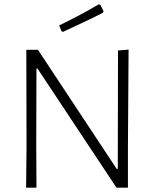

<svg xmlns="http://www.w3.org/2000/svg" viewBox="-20 -870 717 890"><path d="M438 -850 445 -848 460 -818 457 -811Q396 -779 271 -722L265 -726L254 -752Q355 -801 438 -850ZM576 -640 573 -182V0H520L154 -552H149L148 -205L149 0H101L103 -190L102 -639H156L521 -87H526L527 -636Z"/></svg>

Font: Alegreya Sans SC Light
Style: Regular
Weight: 300
Designer: Juan Pablo del Peral
Foundry: Huerta Tipografica
Version: Version 2.007